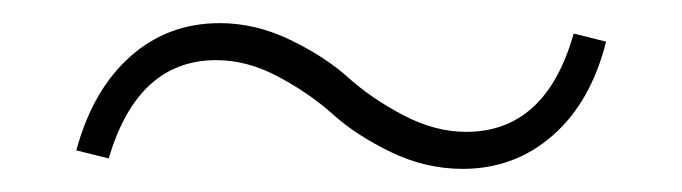

<svg xmlns="http://www.w3.org/2000/svg" viewBox="-20 -312 590 166"><path d="M380 -166Q348 -166 318 -180.5Q288 -195 268 -213Q248 -231 221 -245.5Q194 -260 167 -260Q99 -260 74 -175L46 -182Q60 -234 92.5 -263Q125 -292 170 -292Q201 -292 231 -277.5Q261 -263 281 -245Q301 -227 328.5 -212.5Q356 -198 383 -198Q452 -198 476 -283L504 -276Q491 -224 458 -195Q425 -166 380 -166Z"/></svg>

Font: EauTest Light
Style: Regular
Weight: 300
Designer: Christian Thalmann (Catharsis Fonts)
Version: Version 0.001;PS 000.001;hotconv 1.0.88;makeotf.lib2.5.64775